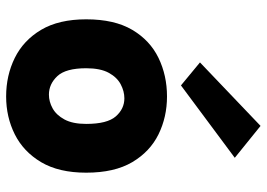

<svg xmlns="http://www.w3.org/2000/svg" viewBox="-142 -712 870 626"><g transform="rotate(90 293.0 -399.0)"><path d="M294.5 16Q226 16 168.8 -12.2Q111.5 -40.5 77.2 -98.2Q43 -156 43 -245Q43 -337 77.2 -395Q111.5 -453 168.8 -480.8Q226 -508.5 294.5 -508.5Q361.5 -508.5 418 -480.8Q474.5 -453 508.8 -395Q543 -337 543 -245Q543 -156 508.8 -98.2Q474.5 -40.5 418 -12.2Q361.5 16 294.5 16ZM288.5 -123.5Q311.5 -123.5 333.2 -135.5Q355 -147.5 369.5 -174.2Q384 -201 384 -245Q384 -313.5 359.5 -341.5Q335 -369.5 300.5 -369.5Q277.5 -369.5 254.8 -357.5Q232 -345.5 217.2 -318.2Q202.5 -291 202.5 -245Q202.5 -178.5 228.2 -151Q254 -123.5 288.5 -123.5ZM258.5 -554 183.5 -616 390.5 -813.5 494.5 -729.5Z"/></g></svg>

Font: Karla ExtraBold
Style: Regular
Weight: 800
Designer: Jonathan Pinhorn
Version: Version 2.001